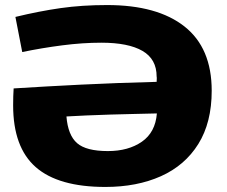

<svg xmlns="http://www.w3.org/2000/svg" viewBox="-20 -730 899 760"><path d="M68 -524 41 -663Q136 -686 220.5 -698Q305 -710 404 -710Q603 -710 710.5 -625Q818 -540 818 -371Q818 -245 765 -160Q712 -75 617 -32.5Q522 10 397 10Q211 10 121.5 -68.5Q32 -147 32 -313Q32 -330 32.5 -349Q33 -368 34 -380Q160 -388 301 -395Q442 -402 600 -406Q600 -412 600.5 -417Q601 -422 600 -427Q600 -496 544 -528.5Q488 -561 381 -561Q307 -561 226 -550.5Q145 -540 68 -524ZM601 -281Q562 -280 514.5 -279Q467 -278 417 -276.5Q367 -275 321.5 -273Q276 -271 243 -269Q249 -195 285 -163.5Q321 -132 407 -132Q488 -132 541.5 -169Q595 -206 601 -281Z"/></svg>

Font: Georama Extended
Style: Bold
Weight: 700
Width: 7
Designer: Jean-Baptiste Levee
Foundry: Production Type
Version: Version 1.000